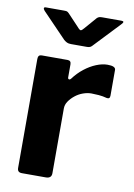

<svg xmlns="http://www.w3.org/2000/svg" viewBox="-84 -798 595 852"><g transform="rotate(10 213.0 -371.5)"><path d="M76 0Q65 0 60 -5Q55 -10 55 -20V-511Q55 -530 71 -530H188Q204 -530 204 -513V-454Q204 -448 208.5 -446.5Q213 -445 218 -451Q238 -478 263.5 -498Q289 -518 316 -529Q343 -540 367 -540Q403 -540 403 -523V-407Q403 -391 388 -394Q370 -399 351 -400.5Q332 -402 318 -402Q300 -402 280.5 -395Q261 -388 245 -375Q229 -362 219 -347Q209 -332 209 -315V-23Q209 0 183 0H76ZM283 -735Q288 -740 293.5 -741.5Q299 -743 307 -743H393Q411 -743 395 -727L288 -614Q284 -609 278.5 -605.5Q273 -602 263 -602H191Q179 -602 172 -605.5Q165 -609 158 -615L50 -727Q44 -734 44.5 -738.5Q45 -743 53 -743H134Q143 -743 147 -742Q151 -741 157 -735L207 -682Q218 -669 223 -670Q228 -671 237 -682Z"/></g></svg>

Font: Libre Franklin Thin
Style: Bold
Weight: 700
Version: Version 3.000